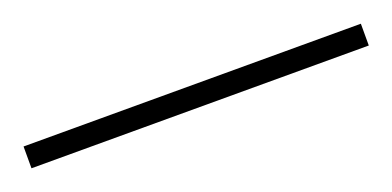

<svg xmlns="http://www.w3.org/2000/svg" viewBox="-20 -52 423 207"><g transform="rotate(-20 191.5 51.5)"><path d="M-2 64H385V39H-2Z"/></g></svg>

Font: Noto Sans Tamil UI Condensed Thin
Style: Regular
Weight: 100
Width: 3
Designer: Jelle Bosma - Monotype Design Team
Foundry: Monotype Imaging Inc.
Version: Version 2.004